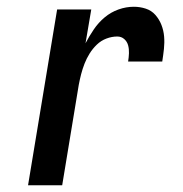

<svg xmlns="http://www.w3.org/2000/svg" viewBox="-20 -548 540 568"><path d="M63 0 149 -520H250L233 -420Q244 -441 257.5 -461Q271 -481 289.5 -496.5Q308 -512 330.5 -520Q353 -528 376 -528Q394 -528 411 -522.5Q428 -517 439.5 -504Q451 -491 457.5 -474.5Q464 -458 465.5 -440Q467 -422 465 -403.5Q463 -385 460 -366H359Q361 -378 361.5 -390.5Q362 -403 359 -414Q356 -425 347.5 -432.5Q339 -440 327 -440Q311 -440 295 -434Q279 -428 266.5 -416Q254 -404 245 -389.5Q236 -375 230 -359.5Q224 -344 220 -328.5Q216 -313 213 -297L164 0Z"/></svg>

Font: Iosevka Term Curly SmBd Obl
Style: Regular
Weight: 600
Italic angle: -9°
Designer: Belleve Invis
Foundry: Belleve Invis
Version: Version 32.3.0